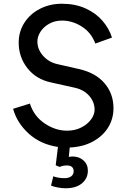

<svg xmlns="http://www.w3.org/2000/svg" viewBox="-20 -777 686 1027"><path d="M253 216 265 166Q292 176 325 176Q348 176 361 166Q374 156 374 139Q374 124 365 116Q356 108 339 108Q315 108 299 116L278 107L290 9Q197 -5 134 -62Q71 -119 50 -195L140 -223Q161 -156 218.5 -117Q276 -78 339 -78Q381 -78 414.5 -95Q448 -112 467 -138Q486 -164 486 -190Q486 -231 457.5 -264Q429 -297 379 -308L253 -336Q173 -353 126.5 -412.5Q80 -472 80 -549Q80 -608 110.5 -655.5Q141 -703 194 -730Q247 -757 311 -757Q382 -757 437.5 -732Q493 -707 528.5 -665.5Q564 -624 579 -576L490 -544Q468 -603 417.5 -635Q367 -667 312 -667Q274 -667 244 -650.5Q214 -634 197 -608Q180 -582 180 -555Q180 -513 210.5 -478.5Q241 -444 287 -434L401 -408Q491 -388 539 -332Q587 -276 587 -198Q587 -141 558 -94.5Q529 -48 476 -19.5Q423 9 353 12L348 62Q360 60 367 60Q403 60 426.5 81Q450 102 450 136Q450 177 418.5 203.5Q387 230 331 230Q312 230 290 226Q268 222 253 216Z"/></svg>

Font: Eudoxus Sans Medium
Style: Regular
Weight: 500
Designer: Stijn de Vries
Foundry: tokotype
Version: Version 2.005